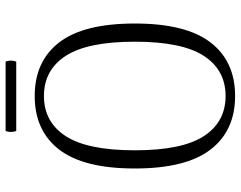

<svg xmlns="http://www.w3.org/2000/svg" viewBox="-107 -740 860 686"><g transform="rotate(-90 323.0 -397.0)"><path d="M323 13Q199 13 131.5 -75Q64 -163 64 -345Q64 -528 131.5 -615.5Q199 -703 323 -703Q447 -703 514.5 -615.5Q582 -528 582 -345Q582 -163 514.5 -75Q447 13 323 13ZM323 -21Q416 -21 466.5 -99Q517 -177 517 -345Q517 -514 466.5 -592Q416 -670 323 -670Q230 -670 179.5 -592Q129 -514 129 -345Q129 -177 179.5 -99Q230 -21 323 -21ZM198 -807H446Q453 -788 446 -769H198Q191 -788 198 -807Z"/></g></svg>

Font: Arima Light
Style: Regular
Weight: 300
Designer: Joana Correia and Natanael Gama
Foundry: NDISCOVER
Version: Version 1.101;gftools[0.9.23]